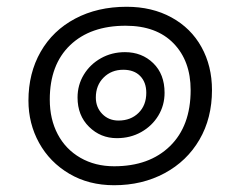

<svg xmlns="http://www.w3.org/2000/svg" viewBox="-20 -589 740 567"><path d="M64 -292Q64 -373 100 -436Q136 -499 202 -534Q268 -569 354 -569Q429 -569 486.5 -537.5Q544 -506 575 -450Q606 -394 606 -323Q606 -240 569 -176.5Q532 -113 466 -77.5Q400 -42 317 -42Q242 -42 184.5 -76Q127 -110 95.5 -167Q64 -224 64 -292ZM543 -323Q543 -409 492.5 -461Q442 -513 351 -513Q247 -513 187 -455.5Q127 -398 127 -295Q127 -237 150.5 -192.5Q174 -148 217.5 -123Q261 -98 317 -98Q421 -98 482 -157.5Q543 -217 543 -323ZM209 -301Q209 -338 227.5 -368.5Q246 -399 278 -417Q310 -435 349 -435Q399 -435 432.5 -402.5Q466 -370 466 -315Q466 -278 447.5 -247.5Q429 -217 397 -199Q365 -181 325 -181Q277 -181 243 -214.5Q209 -248 209 -301ZM412 -315Q412 -346 394 -364.5Q376 -383 344 -383Q309 -383 286 -360Q263 -337 263 -301Q263 -272 282 -252.5Q301 -233 330 -233Q366 -233 389 -255.5Q412 -278 412 -315Z"/></svg>

Font: Krub
Style: Italic
Weight: 400
Italic angle: -8°
Designer: Ekaluck Peanpanawate
Foundry: Cadson Demak Co.,Ltd.
Version: Version 1.000; ttfautohint (v1.6)